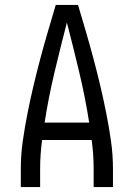

<svg xmlns="http://www.w3.org/2000/svg" viewBox="-20 -755 540 775"><path d="M64 0V-74Q64 -130 72 -186Q80 -242 91 -297.5Q102 -353 115 -408Q128 -463 142.5 -517.5Q157 -572 173 -626.5Q189 -681 205 -735H295Q311 -681 327 -626.5Q343 -572 357.5 -517.5Q372 -463 385 -408Q398 -353 409 -297.5Q420 -242 428 -186Q436 -130 436 -74V0H358V-74Q358 -103 356 -132Q354 -161 350 -190H150Q146 -161 144 -132Q142 -103 142 -74V0ZM160 -260H340Q324 -362 300 -463Q276 -564 250 -664Q224 -564 200 -463Q176 -362 160 -260Z"/></svg>

Font: Iosevka Curly
Style: Regular
Weight: 400
Monospace: yes
Designer: Belleve Invis
Foundry: Belleve Invis
Version: Version 22.1.2; ttfautohint (v1.8.4)